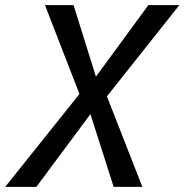

<svg xmlns="http://www.w3.org/2000/svg" viewBox="-72 -731 721 751"><path d="M303.2 -431.2 508.3 -710.9H629.4L346.2 -354L484.9 0H372.6L281.7 -284.7L70.3 0H-51.8L238.8 -363.3L104 -710.9H215.8Z"/></svg>

Font: Ufes Sans
Style: Italic
Weight: 400
Designer: Ricardo Esteves & Filipe Motta
Foundry: ProDesignUfes - Ricardo Esteves, Filipe Motta
Version: Version 2.0